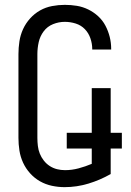

<svg xmlns="http://www.w3.org/2000/svg" viewBox="-20 -763 540 791"><path d="M246 8Q220 8 194 2.5Q168 -3 145 -16Q122 -29 104 -49Q86 -69 75 -93Q64 -117 60 -143Q56 -169 56 -195V-540Q56 -566 60 -592.5Q64 -619 75 -643Q86 -667 104 -687Q122 -707 145 -720Q168 -733 194.5 -738Q221 -743 247 -743Q272 -743 296.5 -739Q321 -735 343.5 -724Q366 -713 384.5 -696Q403 -679 414.5 -657Q426 -635 432 -611Q438 -587 438 -562V-559H360V-561Q360 -583 352.5 -605Q345 -627 329.5 -643Q314 -659 292 -666Q270 -673 247 -673Q222 -673 198.5 -663.5Q175 -654 160 -634Q145 -614 139.5 -589.5Q134 -565 134 -540V-195Q134 -178 136 -161.5Q138 -145 144 -130Q150 -115 160.5 -101.5Q171 -88 185 -79Q199 -70 215 -66Q231 -62 248 -62Q276 -62 304 -69.5Q332 -77 358 -88V-151H255V-216H358V-400H436V-216H482V-151H436V-46Q392 -21 344 -6.5Q296 8 246 8Z"/></svg>

Font: Iosevka Algr
Style: Regular
Weight: 400
Monospace: yes
Designer: Belleve Invis
Foundry: Belleve Invis
Version: Version 26.0.2; ttfautohint (v1.8.3)